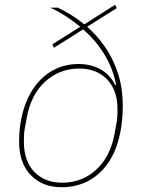

<svg xmlns="http://www.w3.org/2000/svg" viewBox="-20 -772 600 804"><path d="M469 -738 345 -660Q386 -624 419.5 -576Q453 -528 473.5 -466.5Q494 -405 494 -328Q494 -298 491.5 -271Q489 -244 484 -219Q469 -143 434 -91.5Q399 -40 349 -14Q299 12 239 12Q157 12 108.5 -39Q60 -90 60 -178Q60 -205 62.5 -230.5Q65 -256 70 -279Q85 -349 118.5 -399.5Q152 -450 201 -477Q250 -504 309 -504Q362 -504 402 -481Q442 -458 463 -415L466 -417Q453 -486 417 -544.5Q381 -603 328 -649L206 -572L199 -586L316 -660Q288 -683 256.5 -703.5Q225 -724 190 -740H222Q249 -727 277 -710Q305 -693 333 -670L462 -752ZM240 -7Q323 -7 382.5 -61Q442 -115 460 -213L468 -257Q471 -272 471.5 -286.5Q472 -301 472 -314Q472 -395 428 -440Q384 -485 312 -485Q230 -485 170 -431Q110 -377 92 -279L84 -235Q81 -220 80.5 -205.5Q80 -191 80 -178Q80 -97 124 -52Q168 -7 240 -7Z"/></svg>

Font: IBM Plex Sans Thin
Style: Italic
Weight: 250
Italic angle: -11.31°
Designer: Mike Abbink, Paul van der Laan, Pieter van Rosmalen
Foundry: Bold Monday
Version: Version 3.201